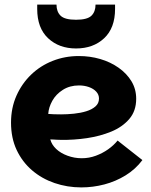

<svg xmlns="http://www.w3.org/2000/svg" viewBox="-20 -809 658 836"><path d="M334 7Q273 7 217.5 -12Q162 -31 119.5 -67.5Q77 -104 52.5 -156Q28 -208 28 -275Q28 -339 51.5 -392Q75 -445 115.5 -484Q156 -523 209.5 -544Q263 -565 323 -565Q372 -565 416.5 -552Q461 -539 496.5 -514Q532 -489 552.5 -455Q573 -421 573 -379Q573 -326 543 -291Q513 -256 464.5 -236Q416 -216 358.5 -207.5Q301 -199 245 -200Q238 -200 228.5 -200.5Q219 -201 211 -201.5Q203 -202 199 -202Q205 -179 224.5 -160.5Q244 -142 274 -131Q304 -120 336 -120Q368 -120 397.5 -131Q427 -142 451 -159Q475 -176 492 -197L600 -112Q570 -72 527 -45.5Q484 -19 434.5 -6Q385 7 334 7ZM246 -311Q273 -311 302 -314Q331 -317 355.5 -324.5Q380 -332 395.5 -345.5Q411 -359 411 -380Q411 -397 399 -410Q387 -423 367 -430Q347 -437 324 -437Q284 -437 254 -418Q224 -399 208 -370.5Q192 -342 190 -313Q199 -312 214.5 -311.5Q230 -311 246 -311ZM311 -598Q237 -598 189.5 -642.5Q142 -687 142 -770V-789H226Q226 -758 244 -740.5Q262 -723 311 -723Q360 -723 378 -740.5Q396 -758 396 -789H481V-770Q481 -687 433.5 -642.5Q386 -598 311 -598Z"/></svg>

Font: Parkinsans
Style: Bold
Weight: 700
Designer: Red Stone, Indian Type Foundry
Foundry: Indian Type Foundry
Version: Version 1.000